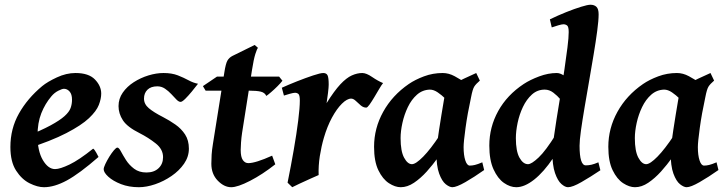

<svg xmlns="http://www.w3.org/2000/svg" viewBox="-20 -762 3024 802"><path d="M402.8 -371.1Q402.8 -349.6 392.8 -323.7Q382.8 -297.9 351.6 -268.3Q320.3 -238.8 257.3 -206.1Q194.3 -173.3 87.9 -139.2L84.5 -189.9Q151.4 -216.8 190.7 -238Q230 -259.3 249.5 -276.9Q269 -294.4 274.9 -310.8Q280.8 -327.1 280.8 -345.7Q280.8 -368.2 270.8 -379.6Q260.7 -391.1 247.1 -391.1Q239.3 -391.1 223.1 -382.8Q207 -374.5 194.8 -359.9Q168.5 -329.1 152.6 -289.1Q136.7 -249 136.7 -195.3Q136.7 -131.3 158.9 -93.5Q181.2 -55.7 210 -55.7Q230.5 -55.7 270.3 -74.7Q310.1 -93.8 369.1 -141.1Q374.5 -138.2 382.3 -124Q390.1 -109.9 391.6 -106.4Q311.5 -36.6 259.3 -8.3Q207 20 163.6 20Q136.7 20 103.8 3.7Q70.8 -12.7 47.1 -49.6Q23.4 -86.4 23.4 -147.9Q23.4 -224.6 59.1 -287.8Q94.7 -351.1 156.2 -402.3Q178.2 -420.4 217.5 -438.7Q256.8 -457 295.4 -457Q350.6 -457 376.7 -429.9Q402.8 -402.8 402.8 -371.1Z M807.1 -412.1Q795.9 -397.5 781.2 -379.6Q766.6 -361.8 753.7 -349.1Q740.7 -336.4 734.4 -336.4Q726.6 -336.4 717 -346.2Q707.5 -356 695.6 -368.9Q683.6 -381.8 669.2 -391.6Q654.8 -401.4 637.2 -401.4Q610.4 -401.4 595.9 -387.2Q581.5 -373 581.5 -350.1Q581.5 -327.1 601.6 -310.1Q621.6 -293 661.1 -272.9Q687.5 -259.3 712.4 -241.9Q737.3 -224.6 753.2 -200.2Q769 -175.8 769 -141.1Q769 -107.4 748.8 -78.1Q728.5 -48.8 696.5 -26.9Q664.6 -4.9 628.2 7.6Q591.8 20 560.1 20Q518.6 20 485.4 7.1Q452.1 -5.9 432.6 -23.7Q413.1 -41.5 413.1 -55.2Q413.1 -62 419.9 -76.7Q426.8 -91.3 436.5 -107.2Q446.3 -123 455.8 -134.3Q465.3 -145.5 470.2 -145.5Q476.6 -145.5 484.9 -129.9Q493.2 -114.3 506.3 -93.5Q519.5 -72.8 540.3 -57.1Q561 -41.5 591.8 -41.5Q623.5 -41.5 642.3 -59.3Q661.1 -77.1 661.1 -105.5Q661.1 -138.7 630.6 -162.8Q600.1 -187 563.5 -205.6Q511.7 -231.4 493.4 -259.5Q475.1 -287.6 475.1 -318.8Q475.1 -349.6 492.7 -375Q510.3 -400.4 538.8 -418.7Q567.4 -437 600.1 -447Q632.8 -457 663.1 -457Q697.8 -457 722.7 -447.3Q747.6 -437.5 767.3 -426.8Q787.1 -416 807.1 -412.1Z M1159.7 -424.8Q1152.8 -415.5 1139.2 -401.9Q1125.5 -388.2 1111.8 -376.5Q1098.1 -364.7 1092.3 -361.3Q1086.4 -375 1069.3 -379.2Q1052.2 -383.3 1021 -383.3H838.9L827.6 -402.3L886.2 -441.9H1146ZM1129.9 -75.7Q1076.2 -33.2 1024.4 -6.6Q972.7 20 945.8 20Q916 20 889.4 -7.6Q862.8 -35.2 862.8 -78.1Q862.8 -96.7 864 -116Q865.2 -135.3 869.6 -162.1L917 -459Q922.9 -497.1 930.2 -509.3Q937.5 -521.5 950.7 -528.3L1043.9 -574.2L1057.6 -562Q1053.7 -558.6 1046.6 -536.4Q1039.6 -514.2 1032.7 -470.2L991.2 -207Q988.3 -188 986.8 -167Q985.4 -146 985.4 -136.2Q985.4 -106 994.4 -93.3Q1003.4 -80.6 1017.1 -80.6Q1047.4 -80.6 1116.7 -111.8Z M1580.1 -415Q1573.7 -407.2 1564 -390.6Q1554.2 -374 1543.5 -356Q1532.7 -337.9 1523.7 -325.2Q1514.6 -312.5 1509.8 -312.5Q1497.6 -312.5 1486.8 -321.8Q1476.1 -331.1 1466.1 -340.6Q1456.1 -350.1 1446.8 -350.1Q1429.7 -350.1 1408.2 -328.9Q1386.7 -307.6 1366.7 -270.8Q1346.7 -233.9 1333 -187Q1322.3 -150.4 1315.9 -109.9Q1309.6 -69.3 1311 -30.8Q1300.8 -26.4 1277.3 -15.9Q1253.9 -5.4 1231.4 5.1Q1209 15.6 1200.7 20L1181.2 1Q1195.3 -68.4 1207 -136Q1218.8 -203.6 1225.6 -258.1Q1232.4 -312.5 1232.4 -341.8Q1232.4 -364.3 1226.6 -369.4Q1220.7 -374.5 1212.4 -374.5Q1205.6 -374.5 1189.5 -369.9Q1173.3 -365.2 1166 -362.8L1157.2 -395.5Q1185.1 -408.2 1220.9 -422.4Q1256.8 -436.5 1287.6 -446.8Q1318.4 -457 1330.1 -457Q1343.8 -457 1348.4 -447Q1353 -437 1353 -408.2Q1353 -397.9 1350.1 -373.8Q1347.2 -349.6 1344.2 -331.1Q1376 -382.3 1401.6 -409.7Q1427.2 -437 1449.7 -447Q1472.2 -457 1493.2 -457Q1510.3 -457 1534.4 -440.4Q1558.6 -423.8 1580.1 -415Z M2002.4 -51.8Q1960.9 -22.5 1923.8 -1.2Q1886.7 20 1869.6 20Q1857.9 20 1842 7.6Q1826.2 -4.9 1814.5 -36.6Q1802.7 -68.4 1802.7 -126.5Q1802.7 -137.7 1805.9 -162.6Q1809.1 -187.5 1814 -219.2Q1818.8 -251 1824 -282.7Q1829.1 -314.5 1833.5 -339.6Q1837.9 -364.7 1839.8 -376Q1843.3 -391.1 1866.2 -405.8Q1889.2 -420.4 1918.2 -433.6Q1947.3 -446.8 1969.2 -457L1984.4 -425.3Q1968.3 -411.6 1961.2 -400.6Q1954.1 -389.6 1947.8 -356.4Q1932.6 -286.6 1924.6 -227.8Q1916.5 -168.9 1916.5 -147.5Q1916.5 -113.8 1923.6 -92Q1930.7 -70.3 1942.4 -70.3Q1952.1 -70.3 1963.6 -73Q1975.1 -75.7 1994.6 -84ZM1954.6 -400.9Q1940.9 -391.1 1928.2 -369.6Q1915.5 -348.1 1904.8 -330.1Q1894 -312 1885.3 -312Q1878.9 -312 1867.2 -323.5Q1855.5 -335 1840.3 -349.9Q1825.2 -364.7 1808.3 -376.2Q1791.5 -387.7 1775.4 -387.7Q1744.6 -386.7 1721.7 -366.5Q1698.7 -346.2 1683.6 -314.7Q1668.5 -283.2 1660.9 -248.5Q1653.3 -213.9 1653.3 -185.1Q1653.3 -130.4 1668 -103.3Q1682.6 -76.2 1700.7 -76.2Q1716.8 -76.2 1747.8 -107.7Q1778.8 -139.2 1817.4 -197.8L1808.6 -103.5Q1788.1 -73.7 1762.5 -45.4Q1736.8 -17.1 1709.2 1.5Q1681.6 20 1653.8 20Q1630.4 20 1604.5 3.2Q1578.6 -13.7 1560.5 -50.8Q1542.5 -87.9 1542.5 -148.9Q1542.5 -226.1 1580.6 -294.9Q1618.7 -363.8 1687.5 -411.1Q1713.9 -429.2 1751 -443.1Q1788.1 -457 1829.1 -457Q1854.5 -457 1879.2 -443.6Q1903.8 -430.2 1923.6 -416.3Q1943.4 -402.3 1954.6 -400.9Z M2487.8 -50.8Q2446.3 -22.9 2408.9 -1.5Q2371.6 20 2352.5 20Q2340.3 20 2325 6.6Q2309.6 -6.8 2298.3 -39.3Q2287.1 -71.8 2287.1 -127.9Q2287.1 -142.6 2292 -178.7Q2296.9 -214.8 2304.7 -263.7Q2312.5 -312.5 2321.3 -366.2Q2330.1 -419.9 2337.6 -471.2Q2345.2 -522.5 2350.3 -563.7Q2355.5 -605 2355.5 -627.9Q2355.5 -650.4 2348.9 -655.5Q2342.3 -660.6 2333.5 -660.6Q2327.1 -660.6 2312 -656.2Q2296.9 -651.9 2284.7 -647.5L2276.9 -681.2Q2310.1 -697.3 2344.7 -711.2Q2379.4 -725.1 2407 -733.6Q2434.6 -742.2 2446.3 -742.2Q2462.4 -742.2 2471.4 -733.4Q2480.5 -724.6 2480.5 -702.1Q2480.5 -676.8 2474.6 -632.8Q2468.8 -588.9 2459.7 -534.7Q2450.7 -480.5 2440.7 -422.9Q2430.7 -365.2 2421.6 -312Q2412.6 -258.8 2406.7 -217Q2400.9 -175.3 2400.9 -153.3Q2400.9 -71.3 2426.8 -71.3Q2439 -71.3 2450.7 -74Q2462.4 -76.7 2479.5 -84ZM2428.2 -388.7 2369.1 -303.7Q2360.4 -303.7 2348.4 -316.2Q2336.4 -328.6 2322.3 -345.5Q2308.1 -362.3 2291.3 -375Q2274.4 -387.7 2255.4 -387.7Q2224.6 -387.7 2201.9 -367.2Q2179.2 -346.7 2164.3 -315.2Q2149.4 -283.7 2142.1 -248.8Q2134.8 -213.9 2134.8 -185.1Q2134.8 -130.4 2149.9 -103.3Q2165 -76.2 2185.5 -76.2Q2200.2 -76.2 2229.7 -104Q2259.3 -131.8 2302.2 -200.7L2291 -102.5Q2251.5 -43.5 2211.2 -11.7Q2170.9 20 2136.7 20Q2110.8 20 2085 2Q2059.1 -16.1 2041.5 -54.7Q2023.9 -93.3 2023.9 -153.8Q2023.9 -231 2061 -298.1Q2098.1 -365.2 2167.5 -411.1Q2194.3 -428.7 2232.2 -442.9Q2270 -457 2305.7 -457Q2319.3 -457 2335 -446.8Q2350.6 -436.5 2366.7 -422.9Q2382.8 -409.2 2398.4 -398.9Q2414.1 -388.7 2428.2 -388.7Z M2981 -51.8Q2939.5 -22.5 2902.3 -1.2Q2865.2 20 2848.1 20Q2836.4 20 2820.6 7.6Q2804.7 -4.9 2793 -36.6Q2781.2 -68.4 2781.2 -126.5Q2781.2 -137.7 2784.4 -162.6Q2787.6 -187.5 2792.5 -219.2Q2797.4 -251 2802.5 -282.7Q2807.6 -314.5 2812 -339.6Q2816.4 -364.7 2818.4 -376Q2821.8 -391.1 2844.7 -405.8Q2867.7 -420.4 2896.7 -433.6Q2925.8 -446.8 2947.8 -457L2962.9 -425.3Q2946.8 -411.6 2939.7 -400.6Q2932.6 -389.6 2926.3 -356.4Q2911.1 -286.6 2903.1 -227.8Q2895 -168.9 2895 -147.5Q2895 -113.8 2902.1 -92Q2909.2 -70.3 2920.9 -70.3Q2930.7 -70.3 2942.1 -73Q2953.6 -75.7 2973.1 -84ZM2933.1 -400.9Q2919.4 -391.1 2906.7 -369.6Q2894 -348.1 2883.3 -330.1Q2872.6 -312 2863.8 -312Q2857.4 -312 2845.7 -323.5Q2834 -335 2818.8 -349.9Q2803.7 -364.7 2786.9 -376.2Q2770 -387.7 2753.9 -387.7Q2723.1 -386.7 2700.2 -366.5Q2677.2 -346.2 2662.1 -314.7Q2647 -283.2 2639.4 -248.5Q2631.8 -213.9 2631.8 -185.1Q2631.8 -130.4 2646.5 -103.3Q2661.1 -76.2 2679.2 -76.2Q2695.3 -76.2 2726.3 -107.7Q2757.3 -139.2 2795.9 -197.8L2787.1 -103.5Q2766.6 -73.7 2741 -45.4Q2715.3 -17.1 2687.7 1.5Q2660.2 20 2632.3 20Q2608.9 20 2583 3.2Q2557.1 -13.7 2539.1 -50.8Q2521 -87.9 2521 -148.9Q2521 -226.1 2559.1 -294.9Q2597.2 -363.8 2666 -411.1Q2692.4 -429.2 2729.5 -443.1Q2766.6 -457 2807.6 -457Q2833 -457 2857.7 -443.6Q2882.3 -430.2 2902.1 -416.3Q2921.9 -402.3 2933.1 -400.9Z"/></svg>

Font: Gentium Plus
Style: Bold Italic
Weight: 700
Italic angle: -8°
Designer: Victor Gaultney, Annie Olsen, Iska Routamaa, Becca Hirsbrunner
Foundry: SIL International
Version: Version 6.101